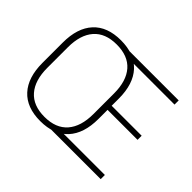

<svg xmlns="http://www.w3.org/2000/svg" viewBox="-140 -873 1107 1107"><g transform="rotate(45 413.0 -319.5)"><path d="M288 10Q177 10 118.5 -54Q60 -118 60 -237V-402.5Q60 -521 118.5 -585Q177 -649 288 -649Q399.5 -649 458.2 -585Q517 -521 517 -402.5V-237Q517 -118 458.2 -54Q399.5 10 288 10ZM288 -24.5Q381 -24.5 428.8 -79.5Q476.5 -134.5 476.5 -236V-404Q476.5 -505 428.8 -559.8Q381 -614.5 288 -614.5Q195.5 -614.5 147.8 -559.8Q100 -505 100 -404V-236Q100 -134.5 147.8 -79.5Q195.5 -24.5 288 -24.5ZM361.5 0V-34H771.5V0ZM487 -310.5V-344H761.5V-310.5ZM360.5 -605V-639H768.5V-605Z"/></g></svg>

Font: Anek Bangla
Style: Extra-light
Weight: 200
Designer: Sulekha Rajkumar (Bangla), Yesha Goshar (Latin)
Foundry: Ek Type
Version: Version 1.002;March 21, 2022;FontCreator 13.0.0.2683 64-bit